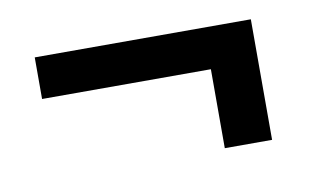

<svg xmlns="http://www.w3.org/2000/svg" viewBox="-43 -480 797 455"><g transform="rotate(-10 355.5 -252.0)"><path d="M580.1 -107.4V-397.5H60.1V-297.4H466.3V-107.4Z"/></g></svg>

Font: Ride
Style: Bold
Weight: 700
Version: Version 3.000